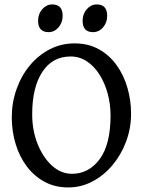

<svg xmlns="http://www.w3.org/2000/svg" viewBox="-20 -824 647 859"><path d="M285.2 14.6Q225.6 14.6 178.7 -11Q131.8 -36.6 99.1 -80.6Q66.4 -124.5 49.6 -180.9Q32.7 -237.3 32.7 -298.8Q32.7 -365.2 54 -425Q75.2 -484.9 113.3 -531Q151.4 -577.1 202.6 -603.5Q253.9 -629.9 313.5 -629.9Q375.5 -629.9 422.6 -603.5Q469.7 -577.1 501.7 -532.5Q533.7 -487.8 550 -431.6Q566.4 -375.5 566.4 -315.9Q566.4 -249.5 543.9 -189.9Q521.5 -130.4 482.4 -84.2Q443.4 -38.1 392.8 -11.7Q342.3 14.6 285.2 14.6ZM301.8 -46.4Q377.4 -46.4 426 -112.1Q474.6 -177.7 474.6 -307.1Q474.6 -357.9 461.9 -405Q449.2 -452.1 425.5 -489.7Q401.9 -527.3 368.9 -549.3Q335.9 -571.3 295.9 -571.3Q214.4 -571.3 169.2 -502Q124 -432.6 124 -313Q124 -240.2 148.4 -179.4Q172.9 -118.7 213.1 -82.5Q253.4 -46.4 301.8 -46.4ZM260.3 -753.4Q260.3 -723.1 241.9 -701.7Q223.6 -680.2 197.3 -680.2Q150.4 -680.2 150.4 -731.4Q150.4 -761.7 169.2 -783Q188 -804.2 213.4 -804.2Q260.3 -804.2 260.3 -753.4ZM459.5 -753.4Q459.5 -723.1 441.2 -701.7Q422.9 -680.2 396 -680.2Q349.6 -680.2 349.6 -731.4Q349.6 -761.7 368.4 -783Q387.2 -804.2 412.6 -804.2Q459.5 -804.2 459.5 -753.4Z"/></svg>

Font: Gentium Book Plus
Style: Regular
Weight: 400
Designer: Victor Gaultney, Annie Olsen, Iska Routamaa, Becca Hirsbrunner
Foundry: SIL International
Version: Version 6.101